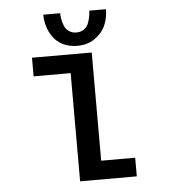

<svg xmlns="http://www.w3.org/2000/svg" viewBox="-50 -709 669 754"><g transform="rotate(-5 285.0 -332.0)"><path d="M395.5 -664.5Q395.5 -631.5 383.2 -602.2Q371 -573 341.8 -552Q312.5 -531 271 -531Q239.5 -531 215.2 -543Q191 -555 176.8 -574.8Q162.5 -594.5 155.5 -617.2Q148.5 -640 148.5 -664.5H215Q215 -653.5 217 -642Q219 -630.5 224.2 -616.2Q229.5 -602 242 -592.8Q254.5 -583.5 272 -583.5Q290 -583.5 302.5 -592.5Q315 -601.5 320.2 -616.2Q325.5 -631 327.5 -642.2Q329.5 -653.5 329.5 -664.5ZM325 -73.5H459V0H235.5V-426.5H89.5V-500H325Z"/></g></svg>

Font: League Mono Narrow
Style: Regular
Weight: 400
Width: 3
Designer: Tyler Finck
Foundry: The League of Moveable Type / Tyler Finck
Version: Version 2.210